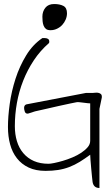

<svg xmlns="http://www.w3.org/2000/svg" viewBox="-20 -852 544 953"><path d="M427.7 -84Q401.4 -64.5 376 -48.8Q350.6 -33.2 323.7 -22.9Q296.9 -12.7 268.1 -8.3Q239.3 -3.9 206.1 -3.9Q157.2 -3.9 122.1 -20.5Q86.9 -37.1 64 -66.4Q41 -95.7 30.3 -135.3Q19.5 -174.8 19.5 -221.7Q19.5 -273.4 28.3 -336.4Q37.1 -399.4 57.1 -461.4Q77.1 -523.4 109.9 -577.1Q142.6 -630.9 190.4 -663.1Q192.4 -663.1 195.8 -663.1Q199.2 -663.1 201.2 -663.1Q210.9 -663.1 217.8 -659.2Q224.6 -655.3 224.6 -645.5Q224.6 -643.6 224.1 -641.6Q223.6 -639.6 223.6 -638.7Q179.7 -600.6 147.9 -552.7Q116.2 -504.9 95.2 -451.7Q74.2 -398.4 64 -341.3Q53.7 -284.2 53.7 -225.6Q53.7 -185.5 64 -151.4Q74.2 -117.2 95.7 -91.8Q117.2 -66.4 148.4 -52.7Q179.7 -39.1 220.7 -39.1Q230.5 -39.1 249.5 -43Q268.6 -46.9 292 -53.7Q315.4 -60.5 339.8 -70.8Q364.3 -81.1 383.3 -93.8Q402.3 -106.4 415 -121.1Q427.7 -135.7 427.7 -153.3V-338.9Q424.8 -338.9 415 -339.8Q405.3 -340.8 394.5 -342.3Q383.8 -343.8 374 -344.7Q364.3 -345.7 360.4 -344.7Q355.5 -343.8 329.1 -338.4Q302.7 -333 270.5 -325.7Q238.3 -318.4 206.1 -311Q173.8 -303.7 156.2 -299.8Q154.3 -299.8 149.4 -297.9Q144.5 -295.9 139.2 -294.4Q133.8 -293 128.4 -291Q123 -289.1 122.1 -289.1Q120.1 -288.1 119.1 -288.1H116.2Q106.4 -288.1 103 -298.3Q99.6 -308.6 99.6 -316.4Q99.6 -322.3 102.1 -327.1Q104.5 -332 111.3 -334L406.2 -390.6Q408.2 -390.6 419.9 -390.6Q431.6 -390.6 438.5 -390.6Q443.4 -390.6 451.2 -391.6Q459 -392.6 466.3 -391.6Q473.6 -390.6 479.5 -386.2Q485.4 -381.8 485.4 -373V-368.2L473.6 -311.5V81.1Q444.3 81.1 439.5 50.8Q438.5 43 436.5 23.9Q434.6 4.9 432.6 -17.1Q430.7 -39.1 429.2 -57.6Q427.7 -76.2 427.7 -84ZM190.4 -769.5Q190.4 -794.9 205.1 -813.5Q219.7 -832 249 -832Q276.4 -832 294.4 -822.8Q312.5 -813.5 312.5 -786.1Q312.5 -770.5 306.2 -755.4Q299.8 -740.2 289.1 -728.5Q278.3 -716.8 263.2 -709.5Q248 -702.1 230.5 -702.1Q215.8 -702.1 208 -708.5Q200.2 -714.8 196.3 -725.1Q192.4 -735.4 191.4 -747.1Q190.4 -758.8 190.4 -769.5Z"/></svg>

Font: Waiting for the Sunrise
Style: Regular
Weight: 300
Version: Version 1.001 2001